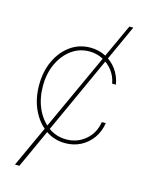

<svg xmlns="http://www.w3.org/2000/svg" viewBox="-135 -811 847 1098"><g transform="rotate(15 288.0 -262.0)"><path d="M514.6 -727.5 89.8 204.1H63.5L491.2 -727.5ZM308.6 11.7Q242.2 11.7 190.4 -25.4Q138.7 -62.5 108.9 -126.7Q79.1 -190.9 79.1 -271.5Q79.1 -351.6 108.6 -415.3Q138.2 -479 190.2 -516.4Q242.2 -553.7 308.6 -553.7Q357.4 -553.7 398.4 -532.7Q439.5 -511.7 467 -474.1Q494.6 -436.5 502.9 -386.7H480.5Q473.6 -428.2 449 -460.7Q424.3 -493.2 387.9 -512.2Q351.6 -531.2 308.6 -531.2Q249.5 -531.2 202.9 -497.3Q156.2 -463.4 128.9 -404.8Q101.6 -346.2 101.6 -271.5Q101.6 -198.7 127.9 -139.6Q154.3 -80.6 201.2 -45.7Q248 -10.7 308.6 -10.7Q373.5 -10.7 421.9 -51.5Q470.2 -92.3 480.5 -159.2H503.9Q496.1 -107.9 468.5 -69.3Q440.9 -30.8 399.7 -9.5Q358.4 11.7 308.6 11.7Z"/></g></svg>

Font: Inter Tight Thin
Style: Regular
Weight: 250
Designer: Rasmus Andersson
Foundry: rsms
Version: Version 3.004